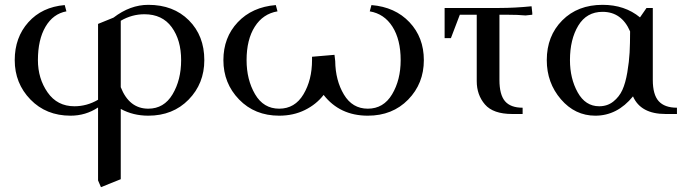

<svg xmlns="http://www.w3.org/2000/svg" viewBox="-20 -472 2842 795"><path d="M41 -223Q41 -317 97.5 -380Q154 -443 248 -451L255 -425Q200 -415 168.5 -361.5Q137 -308 137 -223Q137 -147 177 -89.5Q217 -32 288 -32Q340 -32 386 -59V-373L450 -399Q519 -452 594 -452Q698 -452 762 -388Q826 -324 826 -223Q826 -126 761 -59.5Q696 7 594 7Q531 7 480 -21V270L398 303L386 275V-27Q335 7 272 7Q171 7 106 -60Q41 -127 41 -223ZM480 -111Q515 -22 594 -22Q659 -22 694.5 -81.5Q730 -141 730 -223Q730 -306 691 -359.5Q652 -413 578 -413Q526 -413 480 -386Z M905 -223Q905 -317 964.5 -380Q1024 -443 1122 -451L1129 -425Q1069 -415 1035 -361.5Q1001 -308 1001 -223Q1001 -142 1036 -82Q1071 -22 1136 -22Q1201 -22 1236.5 -81.5Q1272 -141 1272 -223V-237L1365 -245L1368 -219Q1369 -139 1404 -80.5Q1439 -22 1503 -22Q1568 -22 1603.5 -81.5Q1639 -141 1639 -223Q1639 -308 1605 -361.5Q1571 -415 1511 -425L1518 -451Q1616 -443 1675.5 -380Q1735 -317 1735 -223Q1735 -126 1670 -59.5Q1605 7 1503 7Q1387 7 1320 -79Q1290 -40 1242.5 -16.5Q1195 7 1136 7Q1035 7 970 -60Q905 -127 905 -223Z M1821 -314V-439H2048Q2111 -439 2181 -446L2184 -418V-411L2156 -408Q2126 -411 2079 -411H2048V-141Q2048 -80 2071 -53Q2094 -26 2144 -26V0H2101Q2022 0 1988 -39.5Q1954 -79 1954 -136V-411H1884L1847 -314Z M2244 -223Q2244 -323 2308 -387.5Q2372 -452 2475 -452Q2567 -452 2630 -400L2657 -439H2683V-141Q2683 -80 2707.5 -53Q2732 -26 2783 -26V0H2736Q2633 0 2601 -73Q2536 7 2445 7Q2361 7 2302.5 -61Q2244 -129 2244 -223ZM2340 -223Q2340 -147 2372 -89.5Q2404 -32 2461 -32Q2495 -32 2519.5 -51.5Q2544 -71 2557 -99.5Q2570 -128 2577.5 -172.5Q2585 -217 2587 -254.5Q2589 -292 2589 -342Q2554 -423 2475 -423Q2409 -423 2374.5 -366Q2340 -309 2340 -223Z"/></svg>

Font: Dihjauti
Style: Bold
Weight: 700
Designer: T. Christopher White
Version: Version 3.0.0